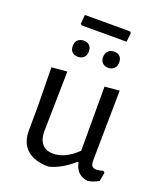

<svg xmlns="http://www.w3.org/2000/svg" viewBox="-139 -838 788 934"><g transform="rotate(20 255.0 -371.0)"><path d="M490 -59 482 -14Q453 3 425 6Q396 2 378.5 -14.5Q361 -31 354 -64H348Q288 -10 224 6Q150 6 111.5 -29Q73 -64 74 -129L75 -256L72 -453L152 -460L146 -148Q146 -107 165.5 -84Q185 -61 223 -61Q285 -61 347 -121V-453L423 -460L418 -98Q418 -77 424.5 -68.5Q431 -60 447 -60Q463 -60 482 -66ZM378 -742 373 -695H140L134 -701L138 -748H372ZM217 -588Q217 -568 205.5 -556.5Q194 -545 175 -545Q155 -545 144.5 -556Q134 -567 134 -586Q134 -606 145.5 -617.5Q157 -629 177 -629Q195 -629 206 -618Q217 -607 217 -588ZM374 -588Q374 -568 362.5 -556.5Q351 -545 332 -545Q313 -545 302 -556Q291 -567 291 -586Q291 -606 302.5 -617.5Q314 -629 334 -629Q353 -629 363.5 -618Q374 -607 374 -588Z"/></g></svg>

Font: Alegreya Sans
Style: Regular
Weight: 400
Designer: Juan Pablo del Peral
Foundry: Huerta Tipografica
Version: Version 2.008; ttfautohint (v1.6)